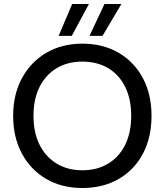

<svg xmlns="http://www.w3.org/2000/svg" viewBox="-20 -931 827 963"><path d="M393 12Q290 12 212 -33.5Q134 -79 90 -160.5Q46 -242 46 -350Q46 -457 90 -538.5Q134 -620 212 -666Q290 -712 393 -712Q497 -712 575.5 -666Q654 -620 697 -538.5Q740 -457 740 -350Q740 -242 697 -160.5Q654 -79 575.5 -33.5Q497 12 393 12ZM393 -77Q467 -77 522 -110Q577 -143 607.5 -204Q638 -265 638 -350Q638 -435 607.5 -496Q577 -557 522 -589.5Q467 -622 393 -622Q320 -622 265 -589.5Q210 -557 179 -496Q148 -435 148 -350Q148 -265 179 -204Q210 -143 265 -110Q320 -77 393 -77ZM429 -751 504 -911H589L494 -751ZM274 -751 342 -911H426L340 -751Z"/></svg>

Font: DM Sans 24pt Medium
Style: Regular
Weight: 500
Designer: Colophon Foundry, Jonny Pinhorn
Foundry: Colophon Foundry
Version: Version 4.004;gftools[0.9.30]